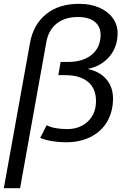

<svg xmlns="http://www.w3.org/2000/svg" viewBox="-51 -734 663 1004"><path d="M106 -510Q123 -605 189.5 -659.5Q256 -714 363 -714Q423 -714 468.5 -694Q514 -674 539 -639Q564 -604 564 -561Q564 -489 521.5 -438.5Q479 -388 409 -374V-373Q471 -360 505.5 -319Q540 -278 540 -219Q540 -152 510.5 -100Q481 -48 425 -19Q369 10 294 10Q258 10 221.5 4Q185 -2 159 -13L193 -79Q233 -59 301 -59Q366 -59 408.5 -99Q451 -139 451 -206Q451 -271 409 -306Q367 -341 291 -341H254L266 -410H303Q383 -410 429 -448Q475 -486 475 -553Q475 -595 444.5 -620Q414 -645 356 -645Q288 -645 245 -610.5Q202 -576 191 -512L54 250H-31Z"/></svg>

Font: Niramit
Style: Italic
Weight: 400
Italic angle: -10°
Version: Version 1.000; ttfautohint (v1.6)